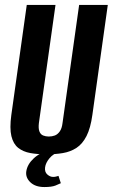

<svg xmlns="http://www.w3.org/2000/svg" viewBox="-20 -611 455 775"><path d="M167.5 12Q131.7 12 102.6 6.8Q73.5 1.6 53.6 -14.1Q33.7 -29.8 26 -61.5Q18.4 -93.1 25.7 -146.8L88 -591H204L137 -114.4Q134.4 -92.5 139.1 -80.5Q143.7 -68.4 154.1 -64.1Q164.4 -59.9 177 -59.9Q190 -59.9 201.3 -64.1Q212.6 -68.4 221.2 -80.5Q229.8 -92.5 232.4 -114.4L299.4 -591H415.1L352.9 -147.5Q345.5 -93.8 329.2 -61.8Q312.8 -29.8 288.7 -14.1Q264.6 1.6 234 6.8Q203.4 12 167.5 12ZM159.2 144Q122.6 144 102.5 124.7Q82.4 105.5 86.1 80.5Q90.4 52.1 116.2 28.2Q142 4.2 176.6 -1.4L222.9 0Q194.9 9.2 179.6 27.9Q164.3 46.5 162 64.5Q159.6 83.1 170.8 93.1Q182 103.1 194.3 103.1Q202.2 103.1 207.8 101.3Q213.5 99.5 216.1 98.9L225.5 128.5Q219.2 131.9 203.9 137.9Q188.6 144 159.2 144Z"/></svg>

Font: Alumni Sans SC Thin
Style: Italic
Weight: 100
Italic angle: -8°
Designer: Robert E. Leuschke
Foundry: Robert E. Leuschke
Version: Version 1.016